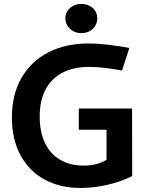

<svg xmlns="http://www.w3.org/2000/svg" viewBox="-20 -930 743 961"><path d="M307.1 -837.9Q307.1 -858.4 317.6 -875Q328.1 -891.6 346.4 -900.9Q364.7 -910.2 387.2 -910.2Q421.9 -910.2 444.3 -889.9Q466.8 -869.6 466.8 -837.9Q466.8 -817.4 456.5 -800.5Q446.3 -783.7 428.2 -773.9Q410.2 -764.2 387.2 -764.2Q365.2 -764.2 346.9 -773.9Q328.6 -783.7 317.9 -800.8Q307.1 -817.9 307.1 -837.9ZM39.6 -341.8Q39.6 -457.5 88.1 -541Q136.7 -624.5 223.1 -668.5Q309.6 -712.4 421.9 -712.4Q469.7 -712.4 524.2 -705.8Q578.6 -699.2 627.4 -689.9L590.8 -577.1Q556.6 -583.5 511.7 -589.4Q466.8 -595.2 426.3 -595.2Q348.1 -595.2 292.5 -566.2Q236.8 -537.1 207.8 -481.4Q178.7 -425.8 178.7 -347.2Q178.7 -270.5 204.8 -215.1Q231 -159.7 280.8 -130.4Q330.6 -101.1 399.9 -101.1Q432.6 -101.1 462.2 -108.6Q491.7 -116.2 513.2 -130.4V-280.8H374.5V-386.7H641.1L641.6 -48.8Q585.9 -20.5 517.8 -4.9Q449.7 10.7 380.9 10.7Q281.2 10.7 203.9 -31Q126.5 -72.8 83 -152.3Q39.6 -231.9 39.6 -341.8Z"/></svg>

Font: Selawik Semibold
Style: Regular
Weight: 600
Designer: Aaron Bell
Foundry: Microsoft Corporation
Version: Version 1.01